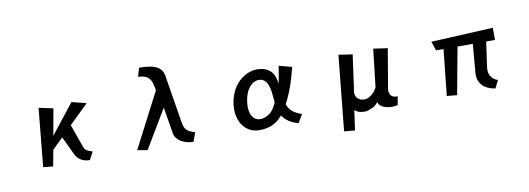

<svg xmlns="http://www.w3.org/2000/svg" viewBox="-69 -1240 5138 1865"><g transform="rotate(-10 2500.0 -307.5)"><path d="M722 11Q672 11 636.5 -10.5Q601 -32 584 -66L495 -253L389 -149L360 10L263 0L319 -576L460 -545L413 -283L643 -575L787 -539L598 -355L679 -126Q687 -102 708 -89Q729 -76 763 -67Z M1744 11Q1702 11 1662 -2.5Q1622 -16 1594.5 -42.5Q1567 -69 1560 -107L1517 -366L1291 13L1191 -4L1472 -547L1459 -604Q1447 -658 1413 -681Q1379 -704 1323 -704L1348 -790Q1410 -790 1461 -780.5Q1512 -771 1545 -744.5Q1578 -718 1586 -668L1664 -188Q1673 -132 1704.5 -110Q1736 -88 1776 -78Z M2781 9Q2726 -4 2688 -30.5Q2650 -57 2624 -93Q2542 11 2395 11Q2334 11 2287 -19.5Q2240 -50 2213.5 -105Q2187 -160 2187 -231Q2187 -255 2190 -280Q2203 -375 2246.5 -441Q2290 -507 2350.5 -541Q2411 -575 2473 -575Q2551 -575 2599.5 -533Q2648 -491 2655 -401Q2661 -421 2666.5 -451Q2672 -481 2677 -513.5Q2682 -546 2686 -573L2814 -539Q2789 -439 2765 -368.5Q2741 -298 2711 -236L2689 -193Q2706 -145 2739.5 -118Q2773 -91 2829 -72ZM2577 -328Q2570 -393 2544.5 -432Q2519 -471 2473 -471Q2435 -471 2403.5 -446Q2372 -421 2351.5 -377.5Q2331 -334 2324 -276Q2321 -255 2321 -235Q2321 -170 2348 -131.5Q2375 -93 2423 -93Q2460 -93 2503 -118Q2546 -143 2577 -209Q2579 -214 2582 -219Q2585 -224 2587 -230Z M3759 4Q3747 7 3732.5 9Q3718 11 3703 11Q3674 11 3645 4Q3616 -3 3595 -18.5Q3574 -34 3568 -60Q3546 -27 3511 -10.5Q3476 6 3444 10Q3440 11 3436 11Q3432 11 3428 11Q3395 11 3369.5 0Q3344 -11 3336 -24L3308 175L3202 165L3277 -577L3414 -557L3364 -198Q3363 -194 3363 -191Q3363 -188 3363 -185Q3363 -152 3387 -129Q3411 -106 3450 -106Q3477 -106 3502 -121Q3527 -136 3547 -158.5Q3567 -181 3577 -204L3620 -577L3760 -557L3694 -165Q3693 -161 3693 -157Q3693 -153 3693 -149Q3693 -114 3713.5 -97Q3734 -80 3759 -80Q3763 -80 3766.5 -80Q3770 -80 3774 -81Z M4722 10Q4642 -2 4599 -45.5Q4556 -89 4556 -156Q4556 -161 4556 -165.5Q4556 -170 4557 -174L4581 -455H4430L4344 9L4244 0L4292 -455H4218L4188 -545L4799 -575L4800 -455H4713L4678 -209Q4677 -202 4676.5 -196Q4676 -190 4676 -183Q4676 -140 4698 -110Q4720 -80 4761 -67Z"/></g></svg>

Font: RocknRoll One
Style: Regular
Weight: 400
Designer: Fontworks Inc.
Foundry: Fontworks Inc.
Version: Version 1.100